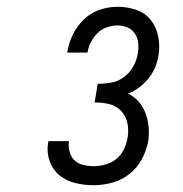

<svg xmlns="http://www.w3.org/2000/svg" viewBox="-20 -863 540 566"><path d="M256 -317Q228 -317 201.5 -323.5Q175 -330 155 -346.5Q135 -363 126 -389Q117 -415 122 -443L123 -447H184L183 -445Q181 -429 185.5 -414Q190 -399 200.5 -389.5Q211 -380 226 -376.5Q241 -373 256 -373Q273 -373 291 -378Q309 -383 323 -394.5Q337 -406 345 -422.5Q353 -439 356 -456Q360 -479 355.5 -500Q351 -521 337 -536Q323 -551 302.5 -556Q282 -561 259 -561L268 -616Q288 -616 308 -619.5Q328 -623 345 -635.5Q362 -648 372.5 -666.5Q383 -685 386 -704Q389 -720 387.5 -735.5Q386 -751 378 -763.5Q370 -776 356 -782Q342 -788 326 -788Q311 -788 295 -782.5Q279 -777 267.5 -765.5Q256 -754 248 -738.5Q240 -723 238 -708H178Q182 -734 194 -759.5Q206 -785 226.5 -805Q247 -825 273.5 -834Q300 -843 326 -843Q355 -843 381.5 -834Q408 -825 424.5 -804Q441 -783 446.5 -755Q452 -727 447 -698Q444 -681 437 -664Q430 -647 418 -632Q406 -617 390.5 -605.5Q375 -594 358 -587Q376 -578 389 -563Q402 -548 409 -529Q416 -510 418 -489.5Q420 -469 417 -447Q412 -420 398.5 -394.5Q385 -369 362 -350.5Q339 -332 311 -324.5Q283 -317 256 -317Z"/></svg>

Font: Iosevka Curly Slab Light
Style: Italic
Weight: 300
Italic angle: -9°
Monospace: yes
Designer: Belleve Invis
Foundry: Belleve Invis
Version: Version 22.1.2; ttfautohint (v1.8.4)